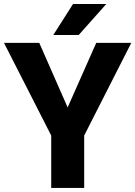

<svg xmlns="http://www.w3.org/2000/svg" viewBox="-20 -921 664 941"><path d="M172.4 -710.9 311.5 -394.5 451.7 -710.9H623.5L392.6 -256.8V0H231V-256.8L-0.5 -710.9ZM241.2 -749.5 337.9 -901.4H501L365.7 -749.5Z"/></svg>

Font: Vazirmatn RD ExtraBold
Style: Regular
Weight: 800
Designer: Saber Rastikerdar
Foundry: Saber Rastikerdar
Version: Version 32.102